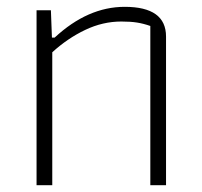

<svg xmlns="http://www.w3.org/2000/svg" viewBox="-20 -542 590 562"><path d="M87 -512H129L132 -432H140Q237 -522 345 -522Q466 -522 466 -435V0H420V-466Q400 -473 381 -476Q362 -479 335 -479Q281 -479 229.5 -454.5Q178 -430 133 -389V0H87Z"/></svg>

Font: Athiti Light
Style: Regular
Weight: 300
Designer: CadsonDemak Team
Foundry: CadsonDemak
Version: Version 1.033